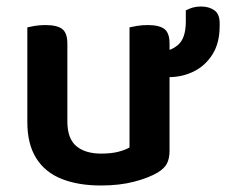

<svg xmlns="http://www.w3.org/2000/svg" viewBox="-20 -556 695 590"><path d="M64 -181V-472Q72 -474 87 -476.5Q102 -479 120 -479Q155 -479 171 -467Q187 -455 187 -422V-183Q187 -130 214.5 -107Q242 -84 291 -84Q323 -84 345 -90Q367 -96 378 -103V-472Q386 -474 401.5 -476.5Q417 -479 434 -479Q469 -479 485 -467Q501 -455 501 -422V-93Q501 -70 493.5 -54.5Q486 -39 465 -26Q436 -9 391.5 2.5Q347 14 290 14Q221 14 170 -6Q119 -26 91.5 -69.5Q64 -113 64 -181ZM499 -319H480Q475 -328 471.5 -351.5Q468 -375 468 -397Q502 -397 526.5 -417.5Q551 -438 551 -490V-524Q562 -530 573 -533Q584 -536 598 -536Q622 -536 638.5 -524.5Q655 -513 655 -485V-476Q655 -424 633 -389Q611 -354 575.5 -336.5Q540 -319 499 -319Z"/></svg>

Font: Baloo Bhaijaan 2 SemiBold
Style: Regular
Weight: 600
Designer: Sanskriti Dholi, Noopur Datye and Ek Type
Foundry: Ek Type
Version: Version 1.700